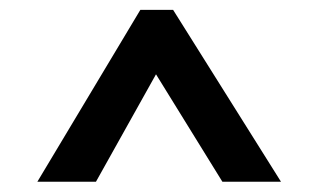

<svg xmlns="http://www.w3.org/2000/svg" viewBox="-20 -674 636 384"><path d="M54.7 -310.5 260.7 -654.3H326.2L542 -310.5H424.8L292 -525.4L171.9 -310.5Z"/></svg>

Font: Sen SemiBold
Style: Regular
Weight: 600
Designer: Kosal Sen, Philatype
Foundry: Philatype
Version: Version 2.000;gftools[0.9.31]